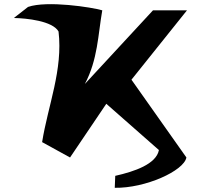

<svg xmlns="http://www.w3.org/2000/svg" viewBox="-20 -750 957 915"><path d="M259 -599.9C280.5 -417.5 208.8 -248.1 180.7 -72.7L313.8 0.5L486.6 -255.4L737.3 -34.9C724.9 31.8 621.2 67.4 529.2 88L526.9 145C672.5 147.5 856.7 64.2 868.3 0.5L606.5 -370.2L871.1 -700.8H709.1L384.4 -349.8C446.3 -466.8 446.9 -583.8 467.4 -700.8C419.1 -715.3 204.1 -748.5 113.6 -717L45.9 -664.2C105.8 -663.3 230.6 -650.4 259 -599.9Z"/></svg>

Font: Hussar
Style: BdSuprExt
Weight: 700
Foundry: Cannot Into Space Fonts
Version: Version 2.00